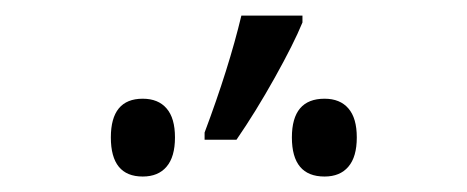

<svg xmlns="http://www.w3.org/2000/svg" viewBox="-20 -858 601 247"><path d="M290.5 -837.9H369.1V-829.1Q357.9 -801.8 333.5 -758.1Q309.1 -714.4 284.2 -678.2H243.2V-687.5Q274.4 -770.5 290.5 -837.9ZM122.6 -681.2Q122.6 -731 163.6 -731Q183.6 -731 194.3 -718.5Q205.1 -706.1 205.1 -681.2Q205.1 -656.2 194.3 -643.6Q183.6 -630.9 163.6 -630.9Q122.6 -630.9 122.6 -681.2ZM355.5 -681.2Q355.5 -731 397.5 -731Q417.5 -731 428.2 -718.5Q439 -706.1 439 -681.2Q439 -656.2 428.2 -643.6Q417.5 -630.9 397.5 -630.9Q355.5 -630.9 355.5 -681.2Z"/></svg>

Font: Viking Open Sans
Style: Regular
Weight: 400
Foundry: Ascender Corporation
Version: Version 2.001